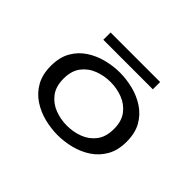

<svg xmlns="http://www.w3.org/2000/svg" viewBox="-131 -882 1136 1136"><g transform="rotate(45 437.5 -314.0)"><path d="M439.5 11Q385 11 329 -3Q273 -17 226 -48Q179 -79 150.5 -129Q122 -179 122 -251Q122 -323 150.5 -372.8Q179 -422.5 226 -453.2Q273 -484 329 -498Q385 -512 439.5 -512Q494.5 -512 550.5 -498Q606.5 -484 653.2 -453.2Q700 -422.5 728.5 -372.8Q757 -323 757 -251Q757 -179 728.5 -129Q700 -79 653.2 -48Q606.5 -17 550.5 -3Q494.5 11 439.5 11ZM439.5 -67.5Q493 -67.5 541.2 -86Q589.5 -104.5 620 -145Q650.5 -185.5 650.5 -251Q650.5 -316 619.8 -356.2Q589 -396.5 540.8 -415Q492.5 -433.5 439.5 -433.5Q387 -433.5 338.5 -415Q290 -396.5 259.2 -356.2Q228.5 -316 228.5 -251Q228.5 -185.5 259.2 -145Q290 -104.5 338.2 -86Q386.5 -67.5 439.5 -67.5ZM232.5 -579.5V-640.5H647V-579.5Z"/></g></svg>

Font: Trispace SemiExpanded
Style: Regular
Weight: 400
Width: 6
Designer: Tyler Finck
Foundry: Etcetera Type Company
Version: Version 1.210; ttfautohint (v1.8.3)